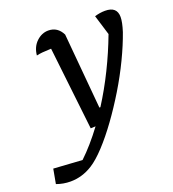

<svg xmlns="http://www.w3.org/2000/svg" viewBox="-226 -587 796 882"><g transform="rotate(-20 172.0 -145.5)"><path d="M139 0 93 -406Q64 -405 49 -403.5Q34 -402 21 -399Q25 -440 51 -464.5Q77 -489 109 -489Q154 -489 176 -445L209 -76H214Q258 -145 296 -222Q334 -299 364 -379L334 -477Q360 -485 385 -485Q443 -485 443 -434Q443 -409 429 -365Q409 -308 378 -243.5Q347 -179 308.5 -115.5Q270 -52 229 4.5Q188 61 148.5 103.5Q109 146 77 166Q26 198 -31 198Q-66 198 -99 186L-86 115L54 124Q108 73 163 -1Z"/></g></svg>

Font: Piazzolla Medium
Style: Italic
Weight: 500
Italic angle: -11.3°
Designer: Juan Pablo del Peral
Foundry: Huerta Tipografica
Version: Version 1.330